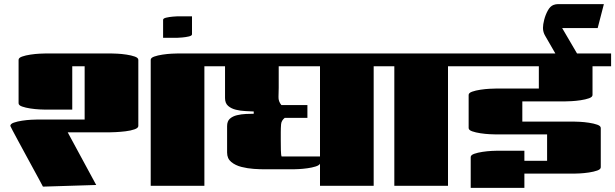

<svg xmlns="http://www.w3.org/2000/svg" viewBox="-20 -900 2980 930"><path d="M970 0H710V-610Q710 -620 727 -626Q744 -632 767.5 -635.5Q791 -639 811.5 -640Q832 -641 840 -641H1020V-579H970ZM446 -4 188 4Q184 -4 171 -28Q158 -52 140 -85Q122 -118 103 -153Q84 -188 67.5 -218.5Q51 -249 40.5 -269Q30 -289 30 -290Q30 -300 47 -306Q64 -312 87.5 -315.5Q111 -319 131.5 -320Q152 -321 160 -321H390V-579H330V-369H200Q192 -369 171.5 -370Q151 -371 127.5 -374.5Q104 -378 87 -384Q70 -390 70 -400V-610Q70 -620 87 -626Q104 -632 127.5 -635.5Q151 -639 171.5 -640Q192 -641 200 -641H520Q528 -641 548.5 -640Q569 -639 592.5 -635.5Q616 -632 633 -626Q650 -620 650 -610V-290Q650 -280 631.5 -273.5Q613 -267 587.5 -264Q562 -261 540 -260Q518 -259 510 -259H308Z M770 -717V-804Q770 -811 785 -814.5Q800 -818 817.5 -819.5Q835 -821 840 -821H910V-734Q910 -727 895 -723.5Q880 -720 863 -718.5Q846 -717 840 -717Z M1020 -579V-641H1840V-579H1790V0H1530V-107Q1526 -99 1508.5 -93.5Q1491 -88 1469 -85Q1447 -82 1428 -81Q1409 -80 1401 -80H1260Q1239 -80 1209 -82Q1179 -84 1149.5 -91.5Q1120 -99 1100 -115.5Q1080 -132 1080 -161V-289Q1080 -313 1093.5 -325Q1107 -337 1128 -342Q1149 -347 1171 -348Q1193 -349 1209 -349V-360Q1192 -361 1168.5 -362Q1145 -363 1122.5 -368.5Q1100 -374 1085 -387Q1070 -400 1070 -425V-579ZM1340 -220Q1340 -198 1340.5 -173.5Q1341 -149 1344 -142H1530V-579H1330V-475Q1330 -453 1329 -431Q1328 -409 1343 -391H1469V-329H1359Q1343 -316 1341.5 -298Q1340 -280 1340 -260Z M1840 -579V-641H2200V-579H2150V0H1890V-579Z M2200 -579V-641H2670L2621 -726Q2610 -744 2610 -765Q2610 -781 2616 -804.5Q2622 -828 2633.5 -849Q2645 -870 2661 -876Q2666 -878 2671.5 -879Q2677 -880 2682 -880H2905L2875 -764H2703L2775 -641H2940V-579H2850V-440Q2850 -430 2833 -424Q2816 -418 2792.5 -414.5Q2769 -411 2748.5 -410Q2728 -409 2720 -409H2510V-311H2760Q2768 -311 2788.5 -310Q2809 -309 2832.5 -305.5Q2856 -302 2873 -296Q2890 -290 2890 -280V-90Q2890 -80 2873 -74Q2856 -68 2832.5 -64.5Q2809 -61 2788.5 -60Q2768 -59 2760 -59H2520V10H2260V-139Q2260 -149 2277 -155Q2294 -161 2317.5 -164.5Q2341 -168 2361.5 -169Q2382 -170 2390 -170H2520V-121H2630V-249H2380Q2372 -249 2351.5 -250Q2331 -251 2307.5 -254.5Q2284 -258 2267 -264Q2250 -270 2250 -280V-440Q2250 -450 2267 -456Q2284 -462 2307.5 -465.5Q2331 -469 2351.5 -470Q2372 -471 2380 -471H2590V-579Z"/></svg>

Font: Gajraj One
Style: Regular
Weight: 400
Designer: Saurabh Sharma
Foundry: Saurabh Sharma
Version: Version 1.000